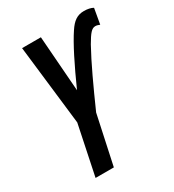

<svg xmlns="http://www.w3.org/2000/svg" viewBox="-175 -820 832 919"><g transform="rotate(-30 241.0 -360.0)"><path d="M81 0H182L240 -270C291 -385 339 -489 381 -565C409 -613 423 -630 443 -630C452 -630 459 -627 467 -624L482 -709C470 -716 452 -720 432 -720C394 -720 370 -702 345 -664C310 -612 263 -518 214 -408L191 -714H87L138 -274Z"/></g></svg>

Font: Noto Sans UI Condensed Medium
Style: Italic
Weight: 500
Width: 3
Italic angle: -12°
Designer: Monotype Design Team
Foundry: Monotype Imaging Inc.
Version: Version 1.901